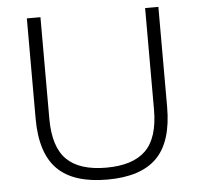

<svg xmlns="http://www.w3.org/2000/svg" viewBox="-53 -795 893 858"><g transform="rotate(-5 393.5 -365.5)"><path d="M394 9Q243 9 170.8 -63.2Q98.5 -135.5 98.5 -291.5V-740H159.5V-284.5Q159.5 -158 217 -101.2Q274.5 -44.5 394 -44.5Q514 -44.5 571.5 -101.2Q629 -158 629 -284.5V-740H688.5V-291.5Q688.5 -135.5 616.8 -63.2Q545 9 394 9Z"/></g></svg>

Font: Encode Sans Expanded Light
Style: Regular
Weight: 300
Width: 7
Designer: Multiple Designers
Foundry: Impallari Type
Version: Version 3.000; ttfautohint (v1.8.3) -l 8 -r 50 -G 200 -x 14 